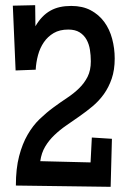

<svg xmlns="http://www.w3.org/2000/svg" viewBox="-20 -722 495 738"><path d="M420.9 -497.1Q420.9 -453.1 409.4 -419.7Q397.9 -386.2 379.2 -360.1Q360.4 -334 336.2 -313.7Q312 -293.5 286.1 -275.4Q260.3 -257.3 235.1 -240Q210 -222.7 189 -202.6Q168 -182.6 153.6 -158.4Q139.2 -134.3 134.8 -102.5L328.1 -97.7L333 -193.4L410.2 -188.5L405.3 -3.9L41 -8.8Q41 -74.2 53.5 -121.8Q65.9 -169.4 86.2 -204.3Q106.4 -239.3 132.3 -264.2Q158.2 -289.1 185.1 -308.8Q211.9 -328.6 237.8 -345.7Q263.7 -362.8 283.9 -382.6Q304.2 -402.3 316.7 -427Q329.1 -451.7 329.1 -486.3Q329.1 -508.8 325.7 -530.5Q322.3 -552.2 312.7 -569.6Q303.2 -586.9 286.1 -597.7Q269 -608.4 242.2 -608.4Q209.5 -608.4 186.5 -595Q163.6 -581.5 148.7 -559.8Q133.8 -538.1 126.2 -510.3Q118.7 -482.4 117.2 -454.1L40 -451.2L29.3 -700.2L115.2 -702.1L116.2 -621.1Q128.4 -642.1 142.6 -656.7Q156.7 -671.4 173.6 -680.9Q190.4 -690.4 210.2 -694.8Q230 -699.2 253.9 -699.2Q297.4 -699.2 328.9 -682.4Q360.4 -665.5 380.9 -637.5Q401.4 -609.4 411.1 -572.8Q420.9 -536.1 420.9 -497.1Z"/></svg>

Font: Maiden Orange
Style: Regular
Weight: 400
Designer: Astigmatic (AOETI)
Foundry: Astigmatic (AOETI)
Version: Version 1.000